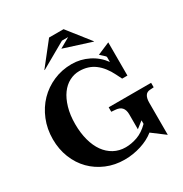

<svg xmlns="http://www.w3.org/2000/svg" viewBox="-211 -1094 1202 1262"><g transform="rotate(-30 390.0 -463.0)"><path d="M402 -645Q362 -645 326 -626Q290 -607 263.5 -570.5Q237 -534 221 -479.5Q205 -425 205 -356Q205 -289 220 -233.5Q235 -178 262.5 -139.5Q290 -101 329.5 -79.5Q369 -58 418 -58Q461 -58 506.5 -74Q552 -90 595 -133V-160L545 -121V-235Q545 -268 529 -286Q513 -304 478 -306L451 -308V-342H773V-308L745 -306Q720 -305 708.5 -286.5Q697 -268 697 -235V9L600 -64Q558 -30 497 -10.5Q436 9 371 9Q298 9 235 -17.5Q172 -44 126 -90.5Q80 -137 54 -202Q28 -267 28 -343Q28 -421 55.5 -488.5Q83 -556 130.5 -605Q178 -654 242.5 -682Q307 -710 381 -710Q448 -710 508 -680Q568 -650 607 -596V-635Q606 -639 589 -654Q572 -669 568 -673L662 -713V-461H622L601 -503Q567 -572 518.5 -608.5Q470 -645 402 -645ZM211 -765H207L341 -935H451L585 -765H581L374 -831L451 -875H404Z"/></g></svg>

Font: Redaction
Style: Bold
Weight: 700
Designer: Jeremy Mickel / Forest Young
Foundry: MCKL
Version: Version 2.001; Redaction Bold